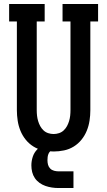

<svg xmlns="http://www.w3.org/2000/svg" viewBox="-20 -755 540 967"><path d="M250 8Q224 8 197.5 2.5Q171 -3 148.5 -17Q126 -31 109.5 -51.5Q93 -72 83 -96.5Q73 -121 69 -147.5Q65 -174 65 -200V-647H26V-735H205V-647H165V-200Q165 -186 166.5 -172.5Q168 -159 172 -145.5Q176 -132 182.5 -120Q189 -108 199 -98.5Q209 -89 222.5 -84.5Q236 -80 250 -80Q264 -80 277.5 -84.5Q291 -89 301 -98.5Q311 -108 317.5 -120Q324 -132 328 -145.5Q332 -159 333.5 -172.5Q335 -186 335 -200V-647H295V-735H474V-647H435V-200Q435 -174 431 -147.5Q427 -121 417 -96.5Q407 -72 390.5 -51.5Q374 -31 351.5 -17Q329 -3 302.5 2.5Q276 8 250 8ZM275 192Q258 192 241.5 189.5Q225 187 209 181.5Q193 176 179 166Q165 156 155.5 142Q146 128 142 111.5Q138 95 138 78Q138 56 145 34.5Q152 13 168 -3Q184 -19 206 -25.5Q228 -32 250 -32V0Q241 0 234.5 5.5Q228 11 224.5 19Q221 27 220 35.5Q219 44 219 52Q219 64 222 75Q225 86 233 94Q241 102 252.5 105Q264 108 275 108H350V192Z"/></svg>

Font: Iosevka Slab Semibold
Style: Regular
Weight: 600
Monospace: yes
Designer: Belleve Invis
Foundry: Belleve Invis
Version: Version 11.1.1; ttfautohint (v1.8.3)